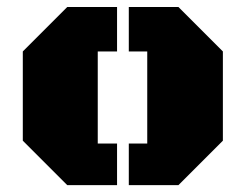

<svg xmlns="http://www.w3.org/2000/svg" viewBox="-20 -539 715 559"><path d="M628.9 -129.4 499.5 0H355V-121.1H408.7V-389.2H355V-518.6H499.5L628.9 -389.2ZM264.6 -121.1H320.8V0H175.8L46.4 -129.4V-389.2L175.8 -518.6H320.8V-389.2H264.6Z"/></svg>

Font: Black Ops One [rus by aLiNcE]
Style: Regular
Weight: 400
Designer: James Grieshaber
Foundry: James Grieshaber
Version: Version 1.002;May 25, 2024;FontCreator 13.0.0.2680 64-bit